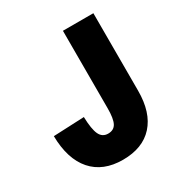

<svg xmlns="http://www.w3.org/2000/svg" viewBox="-169 -839 937 983"><g transform="rotate(-30 300.0 -347.0)"><path d="M277 16Q160 16 96 -57Q32 -130 30 -266L212 -274Q214 -201 229 -169.5Q244 -138 278 -138Q312 -138 326 -164.5Q340 -191 340 -252V-710H520V-252Q520 -123 457 -53.5Q394 16 277 16Z"/></g></svg>

Font: Geist Mono Black
Style: Regular
Weight: 900
Monospace: yes
Designer: Basement.studio, Andrés Briganti, Mateo Zaragoza
Foundry: Basement.studio, Vercel, Andrés Briganti, Guido Ferreyra, Mateo Zaragoza
Version: Version 1.500; ttfautohint (v1.8.4.7-5d5b)